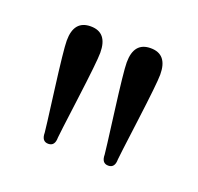

<svg xmlns="http://www.w3.org/2000/svg" viewBox="-58 -702 367 355"><g transform="rotate(20 126.0 -524.5)"><path d="M34 -600Q34 -640 67 -640Q100 -640 100 -600Q100 -583 90 -506Q80 -429 80 -426Q80 -409 67 -409Q54 -409 54 -426Q54 -429 44 -506Q34 -583 34 -600ZM152 -600Q152 -640 185 -640Q218 -640 218 -600Q218 -583 208 -506Q198 -429 198 -426Q198 -409 185 -409Q172 -409 172 -426Q172 -429 162 -506Q152 -583 152 -600Z"/></g></svg>

Font: Unna
Style: Regular
Weight: 400
Designer: Jorge de Buen U.
Foundry: Omnibus-Type
Version: Version 2.006;PS 002.006;hotconv 1.0.70;makeotf.lib2.5.58329